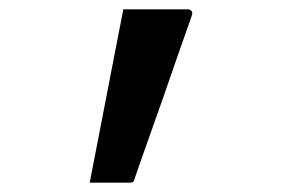

<svg xmlns="http://www.w3.org/2000/svg" viewBox="-20 -191 640 411"><path d="M258 200Q230 200 210 200Q190 200 172 200Q181 154 190 107.5Q199 61 208 14.5Q217 -32 226 -78.5Q235 -125 244 -171Q274 -171 295 -171Q316 -171 336.5 -171Q357 -171 382 -171Q386 -171 388.5 -169Q391 -167 391.5 -164Q392 -161 390 -156Q376 -117 361 -73.5Q346 -30 330.5 14.5Q315 59 299 103.5Q283 148 268 192Q267 197 264.5 198.5Q262 200 258 200Z"/></svg>

Font: RecMonoLinear Nerd Font Mono
Style: Regular
Weight: 400
Monospace: yes
Version: Version 1.085; ttfautohint (v1.8.4.7-5d5b);Nerd Fonts 3.2.1